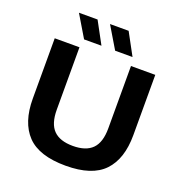

<svg xmlns="http://www.w3.org/2000/svg" viewBox="-164 -1089 1171 1240"><g transform="rotate(20 421.5 -469.0)"><path d="M423 9.5Q240 9.5 158 -76.2Q76 -162 76 -325.5V-740H246V-311.5Q246 -215 289.8 -170.8Q333.5 -126.5 423 -126.5Q512.5 -126.5 556.2 -170.8Q600 -215 600 -311.5V-740H767V-325.5Q767 -162 685.2 -76.2Q603.5 9.5 423 9.5ZM470 -798 380 -948.5H508L589.5 -798ZM256.5 -798 166.5 -948.5H294.5L376 -798Z"/></g></svg>

Font: Encode Sans Expanded
Style: Bold
Weight: 700
Width: 7
Designer: Multiple Designers
Foundry: Impallari Type
Version: Version 3.000; ttfautohint (v1.8.3) -l 8 -r 50 -G 200 -x 14 